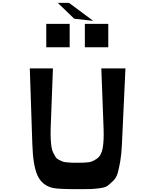

<svg xmlns="http://www.w3.org/2000/svg" viewBox="-20 -1330 1094 1353"><path d="M503 -1198 387 -1310H466L637 -1183ZM306 -997V-1162H471V-997ZM578 -997V-1162H743V-997ZM208 -310 190 -848H353L337 -423Q336 -383 337.5 -351.5Q339 -320 342.5 -296Q346 -272 355 -254Q364 -236 371.5 -224Q379 -212 394.5 -204Q410 -196 420 -192Q430 -188 451.5 -186Q473 -184 486 -183.5Q499 -183 525 -183Q582 -183 607.5 -187Q633 -191 663.5 -212.5Q694 -234 703.5 -285Q713 -336 710 -423L694 -848H864L839 -310Q836 -243 827.5 -194Q819 -145 809.5 -111Q800 -77 777 -55Q754 -33 738.5 -21Q723 -9 685 -4Q647 1 623.5 2Q600 3 546 3Q532 3 525 3Q394 3 355 -5Q277 -22 244 -94Q213 -163 208 -310Z"/></svg>

Font: OpenDyslexic
Style: Regular
Weight: 400
Designer: Abbie Gonzalez
Version: Version 0.920;hotconv 1.0.109;makeotfexe 2.5.65596